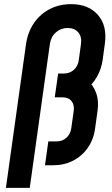

<svg xmlns="http://www.w3.org/2000/svg" viewBox="-20 -786 540 926"><path d="M8.5 120 105.5 -573.5Q114 -631.5 144 -675Q174 -718.5 220 -742.2Q266 -766 322.5 -766Q407.5 -766 452.8 -713.5Q498 -661 485.5 -573.5L475 -496.5Q468.5 -452.5 447.8 -416Q427 -379.5 396 -356.5L400 -401Q428.5 -377.5 443 -339.2Q457.5 -301 450.5 -251.5L439 -169Q432 -114.5 404 -74Q376 -33.5 332.8 -11.2Q289.5 11 236.5 11H197L213 -104H252.5Q281 -104 300.5 -121.8Q320 -139.5 324 -169L335.5 -251.5Q339.5 -280.5 325 -298.5Q310.5 -316.5 282 -316.5H244L260.5 -431.5H288.5Q316.5 -431.5 336.2 -449.2Q356 -467 360 -496.5L370.5 -573.5Q375.5 -608.5 357.5 -629.8Q339.5 -651 306 -651Q273.5 -651 249.5 -629.8Q225.5 -608.5 220.5 -573.5L123.5 120Z"/></svg>

Font: Mohave SemiBold
Style: Italic
Weight: 600
Italic angle: -8°
Designer: Gumpita Rahayu
Foundry: Tokotype
Version: Version 2.003